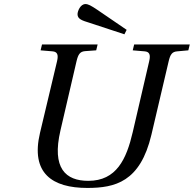

<svg xmlns="http://www.w3.org/2000/svg" viewBox="-20 -911 955 946"><path d="M362 -841C362 -817 384 -810 423 -798L593 -742L604 -764L459 -863C429 -883 415 -891 401 -891C376 -891 362 -856 362 -841ZM177 -256C130 -57 238 15 410 15C546 15 671 -14 726 -247L811 -609C819 -643 828 -656 853 -658L908 -663L915 -692H641L634 -663L693 -658C716 -656 723 -642 715 -609L634 -260C603 -127 554 -20 415 -20C304 -20 234 -81 278 -269L357 -609C365 -643 374 -657 399 -659L454 -663L461 -692H187L180 -663L239 -658C262 -656 269 -642 261 -609Z"/></svg>

Font: Heuristica
Style: Italic
Weight: 400
Italic angle: -13°
Version: Version 1.0.1